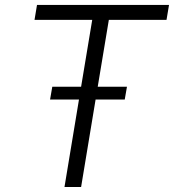

<svg xmlns="http://www.w3.org/2000/svg" viewBox="-20 -747 695 767"><path d="M117.9 -667.6 127.8 -727.3H655.2L645.2 -667.6H414.8L370.4 -400.6H487.2L478.3 -349.4H361.9L304 0H237.6L295.5 -349.4H180L188.9 -400.6H304L348.4 -667.6Z"/></svg>

Font: Karasuma Gothic
Style: Light Italic
Weight: 300
Italic angle: 9.39998°
Designer: Rasmus Andersson / Ryoko Nishizuka
Foundry: rsms
Version: Version 1.00